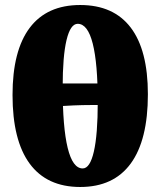

<svg xmlns="http://www.w3.org/2000/svg" viewBox="-20 -737 640 766"><path d="M300 9Q167 9 98.5 -84Q30 -177 30 -358Q30 -535 98.5 -626Q167 -717 300 -717Q433 -717 501.5 -627Q570 -537 570 -361Q570 -178 501.5 -84.5Q433 9 300 9ZM310 -65Q339 -65 354.5 -132.5Q370 -200 370 -330Q370 -484 350 -563Q330 -642 290 -642Q261 -642 245.5 -577.5Q230 -513 230 -388Q230 -229 250 -147Q270 -65 310 -65ZM190 -312V-404H415V-318Q376 -318 343 -318Q310 -318 274.5 -316.5Q239 -315 190 -312Z"/></svg>

Font: Vollkorn Black
Style: Regular
Weight: 900
Designer: Friedrich Althausen
Foundry: Friedrich Althausen
Version: Version 5.000